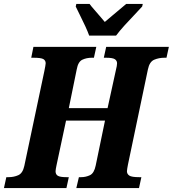

<svg xmlns="http://www.w3.org/2000/svg" viewBox="-41 -951 874 971"><path d="M-21 0 -9 -55H2Q29 -55 51.5 -65Q74 -75 82 -112L183 -590Q186 -606 188 -616Q190 -626 190 -631Q190 -645 178.5 -652Q167 -659 128 -659H117L128 -714H446L434 -659H423Q397 -659 375.5 -649Q354 -639 347 -600L307 -404H503L545 -596Q548 -608 549.5 -616.5Q551 -625 551 -631Q551 -644 540 -651.5Q529 -659 495 -659H484L496 -714H813L801 -659H790Q763 -659 739 -649Q715 -639 707 -600L606 -118Q604 -107 602.5 -98.5Q601 -90 601 -85Q601 -71 613 -63Q625 -55 663 -55H674L662 0H345L358 -55H369Q393 -55 414 -65Q435 -75 443 -114L490 -341H293L245 -116Q243 -106 241.5 -98Q240 -90 240 -85Q240 -69 251.5 -62Q263 -55 296 -55H307L295 0ZM410 -771Q403 -791 390.5 -818Q378 -845 364.5 -872Q351 -899 342 -918L345 -931H412Q420 -920 434.5 -903.5Q449 -887 463.5 -870Q478 -853 489 -840Q504 -853 525 -870.5Q546 -888 565 -904Q584 -920 597 -931H681L678 -918Q661 -899 636.5 -873.5Q612 -848 588 -821.5Q564 -795 546 -771Z"/></svg>

Font: Noto Serif Condensed ExtraBold
Style: Italic
Weight: 800
Width: 3
Italic angle: -12°
Designer: Monotype Design Team
Foundry: Monotype Imaging Inc.
Version: Version 2.014; ttfautohint (v1.8.4.7-5d5b)